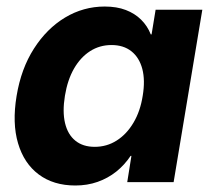

<svg xmlns="http://www.w3.org/2000/svg" viewBox="-20 -552 644 582"><path d="M208.5 10.3Q142.1 10.3 97.4 -23.2Q52.7 -56.6 34.7 -117.7Q16.6 -178.7 30.3 -261.2Q43.9 -343.8 82.8 -404.5Q121.6 -465.3 177.2 -498.8Q232.9 -532.2 297.4 -532.2Q334 -532.2 361.3 -521.7Q388.7 -511.2 407.7 -492.4Q426.8 -473.6 437 -447.8H439.5L451.7 -522.5H593.3L506.3 0H365.7L378.4 -79.6H376Q357.4 -51.8 332.3 -31.7Q307.1 -11.7 275.9 -0.7Q244.6 10.3 208.5 10.3ZM267.1 -106.9Q303.7 -106.9 333.7 -126Q363.8 -145 384.5 -179.9Q405.3 -214.8 412.6 -261.7Q420.4 -308.6 411.4 -343Q402.3 -377.4 378.4 -396.5Q354.5 -415.5 317.9 -415.5Q282.2 -415.5 253.2 -397Q224.1 -378.4 204.3 -344Q184.6 -309.6 176.8 -261.7Q168.9 -213.4 177.2 -178.7Q185.5 -144 208.5 -125.5Q231.4 -106.9 267.1 -106.9Z"/></svg>

Font: Inter 28pt
Style: Bold Italic
Weight: 700
Italic angle: -9.3988°
Designer: Rasmus Andersson
Foundry: rsms
Version: Version 4.001;git-66647c0bb